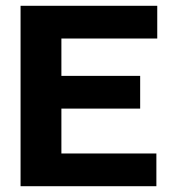

<svg xmlns="http://www.w3.org/2000/svg" viewBox="-20 -643 603 663"><path d="M51 0H520V-113H192V-268H464V-381H192V-510H523V-623H51Z"/></svg>

Font: Inconsolata SemiExpanded Black
Style: Regular
Weight: 900
Width: 6
Monospace: yes
Designer: Raph Levien, Cyreal, Brenton Simpson
Foundry: Raph Levien, Cyreal, Google
Version: Version 3.100